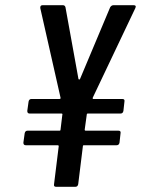

<svg xmlns="http://www.w3.org/2000/svg" viewBox="-20 -720 550 739"><path d="M501 -689 337 -344Q336 -342 337 -340.5Q338 -339 339 -339H451Q461 -339 459 -329L455 -293Q453 -283 444 -283H318Q314 -283 314 -279L306 -221Q306 -217 310 -217H436Q446 -217 444 -207L440 -171Q438 -161 429 -161H303Q299 -161 299 -157L281 -11Q279 -1 270 -1H196Q186 -1 188 -11L206 -157Q206 -161 202 -161H79Q70 -161 70 -171L75 -207Q77 -217 86 -217H209Q213 -217 213 -221L220 -279Q221 -280 220 -281.5Q219 -283 217 -283H94Q85 -283 85 -293L90 -329Q92 -339 101 -339H209Q211 -339 212.5 -340.5Q214 -342 213 -344L135 -689V-691Q135 -700 144 -700H222Q230 -700 232 -692L282 -416Q283 -414 285 -414Q287 -414 288 -416L404 -692Q409 -700 417 -700H494Q506 -700 501 -689Z"/></svg>

Font: Barlow Condensed Medium
Style: Italic
Weight: 500
Width: 3
Italic angle: -7°
Designer: Jeremy Tribby
Foundry: Tribby Type
Version: Version 1.408